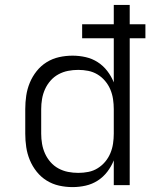

<svg xmlns="http://www.w3.org/2000/svg" viewBox="-20 -755 640 783"><path d="M276 8Q248 8 221 2Q194 -4 170.5 -18.5Q147 -33 129.5 -55Q112 -77 101.5 -102.5Q91 -128 87 -155Q83 -182 83 -210V-310Q83 -338 87 -365Q91 -392 101.5 -417.5Q112 -443 129.5 -465Q147 -487 170.5 -501.5Q194 -516 221 -522Q248 -528 276 -528Q303 -528 329.5 -522Q356 -516 378.5 -501.5Q401 -487 417.5 -465.5Q434 -444 444 -419V-599H315V-656H444V-735H509V-656H573V-599H509V0H444V-101Q434 -76 417.5 -54.5Q401 -33 378.5 -18.5Q356 -4 329.5 2Q303 8 276 8ZM299 -50H300Q320 -50 340.5 -54Q361 -58 378.5 -69Q396 -80 409 -95.5Q422 -111 430 -130Q438 -149 441 -169.5Q444 -190 444 -210V-310Q444 -330 441 -350.5Q438 -371 430 -390Q422 -409 408.5 -425Q395 -441 377.5 -451.5Q360 -462 340 -466Q320 -470 299 -470Q278 -470 257.5 -466Q237 -462 218.5 -452Q200 -442 186 -426Q172 -410 163.5 -391Q155 -372 151.5 -351.5Q148 -331 148 -310V-210Q148 -189 151.5 -168.5Q155 -148 163.5 -129Q172 -110 186 -94Q200 -78 218.5 -68Q237 -58 257.5 -54Q278 -50 299 -50Z"/></svg>

Font: Iosevka Aile Light
Style: Regular
Weight: 300
Designer: Belleve Invis
Foundry: Belleve Invis
Version: Version 27.3.5; ttfautohint (v1.8.4)